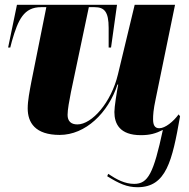

<svg xmlns="http://www.w3.org/2000/svg" viewBox="-20 -556 792 804"><path d="M556 228C676 228 701 119 734 -69L728 -77C706 -47 672 -19 647 -19C628 -19 621 -32 621 -57C621 -73 622 -96 632 -142L713 -536H544L474 -245C446 -127 365 -35 304 -35C277 -35 263 -49 263 -75C263 -97 270 -134 277 -170L352 -526H376C417 -526 435 -507 435 -439V-357H445L470 -536H51L14 -357H23L30 -384C56 -474 80 -526 152 -526H174L111 -212C104 -174 96 -135 96 -102C96 -43 127 9 230 9C338 9 433 -83 472 -202H475C469 -171 459 -109 459 -87C459 -38 481 10 570 10C608 10 632 3 662 -12C623 170 600 214 542 214C503 214 469 196 433 172L429 182C479 213 512 228 556 228Z"/></svg>

Font: Noto Serif Display Condensed Black
Style: Italic
Weight: 900
Width: 3
Italic angle: -12°
Designer: Monotype Design Team
Foundry: Monotype Imaging Inc.
Version: Version 2.009